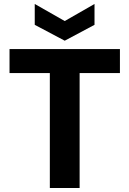

<svg xmlns="http://www.w3.org/2000/svg" viewBox="-20 -947 652 967"><path d="M231 0V-579H28V-700H584V-579H381V0ZM306 -742 155 -822V-927L306 -841L456 -927V-822Z"/></svg>

Font: DM Sans 11pt Black
Style: Regular
Weight: 900
Version: Version 4.004;gftools[0.9.30]